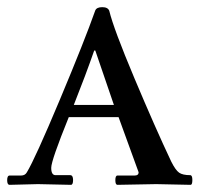

<svg xmlns="http://www.w3.org/2000/svg" viewBox="-56 -514 557 536"><path d="M50 0 -29 2Q-36 2 -36 -11Q-36 -24 -29 -24H3Q14 -24 19 -33Q42 -71 111 -235.5Q180 -400 210 -485Q214 -494 229.5 -494Q245 -494 249 -484Q261 -434 319.5 -295Q378 -156 422 -63Q434 -39 444 -32Q454 -25 475 -25Q481 -25 481 -11.5Q481 2 476 2L380 0L272 2Q266 2 266 -11Q266 -24 272 -24H320Q331 -24 331 -33Q331 -34 275 -187H136Q87 -66 87 -45.5Q87 -25 99 -25H140Q148 -25 148 -11.5Q148 2 142 2ZM262 -221Q259 -230 210 -373H207Q183 -304 150 -221Z"/></svg>

Font: Sedan SC
Style: Regular
Weight: 400
Designer: Sebastian Salazar
Foundry: Sebastian Salazar
Version: Version 1.001